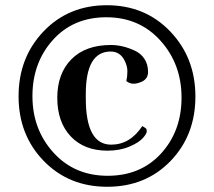

<svg xmlns="http://www.w3.org/2000/svg" viewBox="-20 -699 818 734"><path d="M463 -389Q467 -406 467 -426.5Q467 -447 456 -468Q439 -502 403 -502Q308 -502 308 -340Q308 -332 308 -323Q308 -146 405 -146Q477 -146 524 -217Q536 -210 538.5 -207.5Q541 -205 541 -196.5Q541 -188 526 -171Q511 -154 474.5 -138.5Q438 -123 391 -123Q302 -123 250.5 -177.5Q199 -232 199 -325Q199 -418 253 -472.5Q307 -527 404 -527Q448 -527 494 -506Q517 -496 531.5 -475Q546 -454 546 -424Q546 -394 515 -384Q503 -379 489.5 -379Q476 -379 463 -389ZM388.5 -679Q535 -679 631 -578.5Q727 -478 727 -330Q727 -182 632 -83.5Q537 15 390 15Q243 15 147 -84Q51 -183 51 -331Q51 -479 146.5 -579Q242 -679 388.5 -679ZM391.5 -27Q518 -27 596 -112.5Q674 -198 674 -326Q674 -454 593.5 -543.5Q513 -633 386.5 -633Q260 -633 182 -546Q104 -459 104 -331.5Q104 -204 184.5 -115.5Q265 -27 391.5 -27Z"/></svg>

Font: Rufina
Style: Bold
Weight: 700
Designer: Martin Sommaruga
Foundry: Martin Sommaruga
Version: Version 1.001